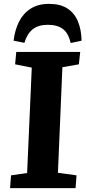

<svg xmlns="http://www.w3.org/2000/svg" viewBox="-20 -971 442 991"><path d="M144 -622 58 -639 64 -703H394L387 -639L302 -624L279 -79L375 -66L370 0H32L37 -66L120 -78ZM345 -749Q333 -800 304.5 -821.5Q276 -843 227 -843Q178 -843 149 -820Q120 -797 106 -750L50 -761Q57 -817 78.5 -859.5Q100 -902 138.5 -926.5Q177 -951 233 -951Q291 -951 327.5 -927.5Q364 -904 382 -861Q400 -818 401 -761Z"/></svg>

Font: Literata 18pt
Style: Bold Italic
Weight: 700
Italic angle: -2°
Designer: Latin by Veronika Burian and Jose Scaglione. Greek by Irene Vlachou. Cyrillic by Vera Evstafieva
Foundry: TypeTogether
Version: Version 3.103;gftools[0.9.29]